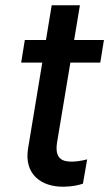

<svg xmlns="http://www.w3.org/2000/svg" viewBox="-20 -696 412 723"><path d="M371.4 -545.5H259.2L280.9 -676.1H174.7L153.1 -545.5H73.5L59.7 -460.2H139.2L85.9 -138.1C69.2 -39.4 136 8.5 220.2 7.1C254.3 6.7 278.1 0.4 292.3 -4.3L308.2 -95.9C284.4 -89.8 266 -87.4 248.9 -87.4C214.5 -87.4 185 -98.7 195 -160.2L245 -460.2H357.6Z"/></svg>

Font: Margiela Sans Medium
Style: Italic
Weight: 500
Italic angle: -9.39999°
Designer: Stefan Endress, Andreas Faust
Version: Version 1.100;FEAKit 1.0